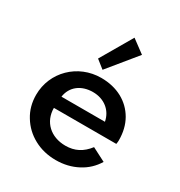

<svg xmlns="http://www.w3.org/2000/svg" viewBox="-194 -960 1042 1111"><g transform="rotate(30 327.0 -405.0)"><path d="M468.5 -761 381.5 -825.5 259 -615.5 314 -572ZM340.5 16C393.5 16 441.5 4.5 485 -18.5C528 -41 561.5 -73 586 -113.5L495.5 -160C456 -108.5 409 -84 347 -84C248.5 -84 180.5 -147.5 180.5 -240.5H597.5C599.5 -254 600 -257 600 -265.5C600 -318 589 -363.5 566.5 -403C521.5 -481.5 438.5 -528 332 -528C176.5 -528 53.5 -407 53.5 -255C53.5 -203.5 66 -157.5 91.5 -116.5C116.5 -75.5 150.5 -43 194 -19.5C237 4 286 16 340.5 16ZM186 -318.5C196 -389 252.5 -433 331.5 -433C406.5 -433 463.5 -388 476.5 -318.5Z"/></g></svg>

Font: Spartan SemiBold
Style: Regular
Weight: 600
Designer: Matt Bailey, Mirko Velimirovic
Foundry: Matt Bailey
Version: Version 1.003